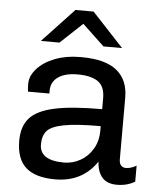

<svg xmlns="http://www.w3.org/2000/svg" viewBox="-52 -766 690 822"><g transform="rotate(5 292.5 -355.0)"><path d="M452 -575H372L278 -664L183 -575H103L239 -720H317ZM484 -365V-100Q484 -82 492 -73.5Q500 -65 512 -65Q535 -65 558 -79V-10Q524 10 481 10Q438 10 417 -14.5Q396 -39 394 -82Q332 10 215 10Q131 10 89.5 -26.5Q48 -63 48 -142Q48 -204 80 -239.5Q112 -275 186 -291Q260 -307 390 -307V-354Q390 -405 360 -425.5Q330 -446 273 -446Q219 -446 189 -425Q159 -404 159 -366V-354H67Q65 -368 65 -387Q65 -422 93 -453Q121 -484 169 -502.5Q217 -521 275 -521H284Q385 -521 434.5 -481Q484 -441 484 -365ZM142 -134Q142 -65 247 -65Q284 -65 317 -83.5Q350 -102 370 -136Q390 -170 390 -214V-234Q285 -234 231.5 -223.5Q178 -213 160 -192Q142 -171 142 -134Z"/></g></svg>

Font: Chivo
Style: Regular
Weight: 400
Designer: Hector Gatti
Foundry: Omnibus-Type
Version: Version 1.006; ttfautohint (v1.4.1)